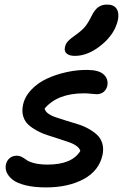

<svg xmlns="http://www.w3.org/2000/svg" viewBox="-20 -816 546 846"><path d="M310.1 -569.8Q285.2 -569.8 273.7 -580.1Q262.2 -590.3 266.1 -607.9Q269 -623 279.1 -634Q289.1 -645 312 -661.1Q339.8 -680.7 354 -697.5Q368.2 -714.4 382.8 -744.1Q397 -773.4 413.3 -784.7Q429.7 -795.9 451.2 -795.9Q481 -795.9 493.2 -778.1Q505.4 -760.3 500 -730Q486.8 -667 427.7 -618.4Q368.7 -569.8 310.1 -569.8ZM183.1 9.8Q130.9 9.8 93 0.5Q55.2 -8.8 36.1 -23.9Q17.1 -39.1 9.8 -55.9Q2.4 -72.8 5.9 -90.8Q9.8 -108.4 22.5 -119.1Q35.2 -129.9 54.2 -129.9Q65.9 -129.9 77.1 -123.8Q88.4 -117.7 98.1 -110.4Q107.9 -103 131.8 -96.9Q155.8 -90.8 189.9 -90.8Q296.9 -90.8 334 -150.9Q330.6 -163.1 316.7 -173.1Q302.7 -183.1 282.5 -189.9Q262.2 -196.8 237.8 -204.8Q213.4 -212.9 189.2 -220.5Q165 -228 142.8 -240.2Q120.6 -252.4 105 -266.6Q89.4 -280.8 82.5 -302.7Q75.7 -324.7 81.1 -352.1Q88.4 -389.2 117.2 -419.9Q146 -450.7 186.8 -469.5Q227.5 -488.3 274.7 -498.5Q321.8 -508.8 368.2 -507.8Q416 -507.3 437 -487.8Q458 -468.3 453.1 -439Q449.2 -421.4 436.8 -411.1Q424.3 -400.9 405.8 -400.9Q398.4 -400.9 382.3 -402.8Q366.2 -404.8 350.1 -404.8Q233.4 -404.8 176.8 -337.9Q178.7 -325.7 192.4 -315.7Q206.1 -305.7 226.1 -299.1Q246.1 -292.5 270.8 -284.7Q295.4 -276.9 320.3 -269.5Q345.2 -262.2 367.7 -250Q390.1 -237.8 406.5 -223.1Q422.9 -208.5 430.2 -185.8Q437.5 -163.1 432.1 -134.8Q417 -63.5 348.6 -26.9Q280.3 9.8 183.1 9.8Z"/></svg>

Font: Shantell Sans Normal
Style: Italic
Weight: 500
Italic angle: -11.31°
Designer: Stephen Nixon, Anya Danilova, Shantell Martin
Foundry: Arrow Type
Version: Version 1.006;[559af2be0]